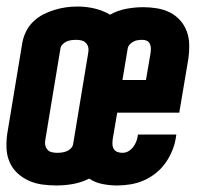

<svg xmlns="http://www.w3.org/2000/svg" viewBox="-20 -560 640 588"><path d="M153 8Q131 8 109 5Q87 2 67.5 -7Q48 -16 33 -30Q18 -44 9.5 -63.5Q1 -83 0 -105Q-1 -127 2 -149L48 -427Q51 -445 59 -462Q67 -479 80.5 -492.5Q94 -506 111 -515Q128 -524 146 -529.5Q164 -535 181.5 -537.5Q199 -540 217 -540Q244 -540 269.5 -534Q295 -528 317 -515Q340 -528 366.5 -533Q393 -538 419 -538Q440 -538 461 -534.5Q482 -531 500 -522Q518 -513 531.5 -498Q545 -483 552 -464Q559 -445 559.5 -423.5Q560 -402 557 -381L529 -215H339L325 -133Q324 -125 324.5 -117Q325 -109 329 -103Q333 -97 340 -94.5Q347 -92 355 -92Q365 -92 373.5 -97Q382 -102 388 -110Q394 -118 397.5 -127Q401 -136 402 -145Q402 -146 402 -146.5Q402 -147 403 -148H520Q520 -146 519.5 -144.5Q519 -143 519 -141Q516 -120 508 -100Q500 -80 487.5 -62Q475 -44 457.5 -30Q440 -16 420.5 -7.5Q401 1 380 4.5Q359 8 339 8Q316 8 293.5 3.5Q271 -1 253 -13Q229 -1 203.5 3.5Q178 8 153 8ZM427 -315 441 -397Q442 -405 442 -412Q442 -419 439 -425.5Q436 -432 430 -435Q424 -438 416 -438Q409 -438 402 -437Q395 -436 388.5 -432.5Q382 -429 377 -423.5Q372 -418 371 -411L355 -315ZM155 -92Q162 -92 169.5 -93Q177 -94 184.5 -97Q192 -100 197.5 -106Q203 -112 204 -119L250 -397Q252 -406 250.5 -414Q249 -422 243.5 -428Q238 -434 230 -436Q222 -438 213 -438Q206 -438 198.5 -437Q191 -436 184 -433Q177 -430 171.5 -424Q166 -418 165 -411L119 -133Q117 -124 118.5 -116Q120 -108 125 -102Q130 -96 138 -94Q146 -92 155 -92Z"/></svg>

Font: Iosevka Curly Slab ExObl
Style: Bold
Weight: 700
Width: 7
Italic angle: -9°
Monospace: yes
Designer: Belleve Invis
Foundry: Belleve Invis
Version: Version 11.0.0; ttfautohint (v1.8.3)